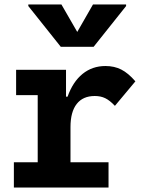

<svg xmlns="http://www.w3.org/2000/svg" viewBox="-20 -838 640 858"><path d="M148.5 -55V-526H275V-406H282Q305.5 -472.5 349 -507.8Q392.5 -543 451 -543Q491 -543 522 -527.2Q553 -511.5 585 -474.5L493.5 -365Q470.5 -389.5 450.2 -399.2Q430 -409 403.5 -409Q350.5 -409 322.8 -373.5Q295 -338 295 -270V-55ZM42 0V-113H465V0ZM52 -413V-526H215.5V-413ZM251.5 -629 106.5 -811V-818H254.5L339.5 -670.5H311L395.5 -818H543.5V-811L398.5 -629Z"/></svg>

Font: Google Sans Code
Style: Regular
Weight: 400
Monospace: yes
Designer: Google Sans Code Authors
Foundry: Google LLC
Version: Version 6.000